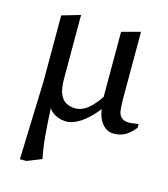

<svg xmlns="http://www.w3.org/2000/svg" viewBox="-105 -544 747 856"><g transform="rotate(15 268.5 -116.0)"><path d="M66.3 230 78.3 -134V-437.1L163.5 -461.9V-169Q163.5 -123.6 173.8 -98.6Q184.1 -73.6 202.6 -63.3Q221.1 -53 245 -53Q275.3 -53 302 -74.2Q328.6 -95.4 355.4 -135.3Q354.9 -142.6 355 -148.7Q355.1 -154.9 355.1 -160.8V-435.6L440.9 -458.6V-145.4Q440.9 -131.4 441.9 -117.3Q443 -103.1 444.5 -90Q449 -71.6 461 -62.6Q473 -53.6 492 -53.6Q502.8 -53.6 513.9 -55.2Q525 -56.7 536.9 -58.7V-41.3Q522.4 -22.8 507.3 -11Q492.2 0.7 475.8 6.1Q459.4 11.6 440 11.6Q415.3 11.6 397.9 -3.4Q380.5 -18.3 371.7 -39.4Q362.8 -60.5 361.1 -80.3Q322.4 -32 287.3 -9Q252.2 14 222 14Q195 14 171.6 1.8Q148.2 -10.3 140.7 -26.9Q143.2 37.3 148.4 97.1Q153.6 156.8 163.6 203.1L96.4 230Z"/></g></svg>

Font: Ancizar Serif Light
Style: Regular
Weight: 300
Designer: Cesar Puertas, Viviana Monsalve, Julian Moncada, Julian Prieto, Jose Castro, Felipe Aragon, Mariel Hernandez, Sara Alarc
Version: Version 8.100